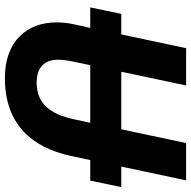

<svg xmlns="http://www.w3.org/2000/svg" viewBox="-18 -736 764 767"><g transform="rotate(90 363.5 -352.0)"><path d="M291 10C478 10 569 -100 602 -252L619 -331H701L727 -455H645L700 -714H551L496 -455H266L321 -714H172L117 -455H35L9 -331H91L76 -263C71 -240 69 -217 69 -196C69 -75 147 10 291 10ZM310 -117C248 -117 218 -148 218 -204C218 -221 221 -242 226 -265L240 -331H470L456 -266C435 -167 390 -117 310 -117Z"/></g></svg>

Font: Noto Sans
Style: Bold Italic
Weight: 700
Italic angle: -12°
Designer: Monotype Design Team
Foundry: Monotype Imaging Inc.
Version: Version 2.013